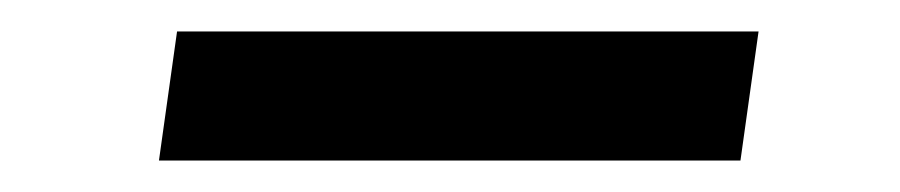

<svg xmlns="http://www.w3.org/2000/svg" viewBox="-20 -373 572 122"><path d="M462 -353 450.5 -271H81L92.5 -353Z"/></svg>

Font: Merriweather 48pt ExtraBold
Style: Italic
Weight: 800
Italic angle: -7.8°
Version: Version 2.101